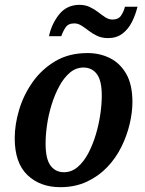

<svg xmlns="http://www.w3.org/2000/svg" viewBox="-20 -766 602 796"><path d="M230 10Q146 10 93.5 -40.5Q41 -91 41 -193Q41 -250 59.5 -311.5Q78 -373 115.5 -426Q153 -479 209.5 -512.5Q266 -546 343 -546Q394 -546 436 -525Q478 -504 503.5 -459.5Q529 -415 529 -343Q529 -300 517.5 -251.5Q506 -203 483 -156.5Q460 -110 424 -72.5Q388 -35 339.5 -12.5Q291 10 230 10ZM245 -52Q277 -52 302.5 -74Q328 -96 346.5 -131.5Q365 -167 377.5 -209Q390 -251 396 -293Q402 -335 402 -369Q402 -432 381.5 -459Q361 -486 326 -486Q295 -486 270 -465Q245 -444 226 -409Q207 -374 194 -332Q181 -290 175 -248Q169 -206 169 -171Q169 -107 189.5 -79.5Q210 -52 245 -52ZM428 -608Q403 -608 383.5 -617Q364 -626 348 -638.5Q332 -651 317.5 -660Q303 -669 288 -669Q263 -669 252 -652.5Q241 -636 234 -616H183Q194 -667 225 -706Q256 -745 308 -746Q333 -746 352 -737Q371 -728 386.5 -716Q402 -704 416.5 -694.5Q431 -685 446 -685Q471 -685 482 -701.5Q493 -718 498 -738H550Q542 -705 527 -675Q512 -645 487.5 -626.5Q463 -608 428 -608Z"/></svg>

Font: Noto Serif SemiCondensed SemiBold
Style: Italic
Weight: 600
Width: 4
Italic angle: -12°
Designer: Monotype Design Team
Foundry: Monotype Imaging Inc.
Version: Version 2.014; ttfautohint (v1.8.4.7-5d5b)